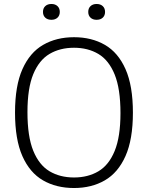

<svg xmlns="http://www.w3.org/2000/svg" viewBox="-20 -936 744 965"><path d="M352 9Q263 9 196.2 -29.5Q129.5 -68 92.5 -151.5Q55.5 -235 55.5 -370Q55.5 -505 92.8 -588.5Q130 -672 196.8 -710.5Q263.5 -749 352 -749Q440.5 -749 507.2 -710.5Q574 -672 611 -588.2Q648 -504.5 648 -370Q648 -235.5 610.8 -151.8Q573.5 -68 506.8 -29.5Q440 9 352 9ZM352 -44Q422 -44 474.5 -75Q527 -106 556.2 -177Q585.5 -248 585.5 -367.5Q585.5 -490 556.2 -561.8Q527 -633.5 474.5 -664.8Q422 -696 352 -696Q281.5 -696 229 -665Q176.5 -634 147.2 -563.2Q118 -492.5 118 -372.5Q118 -250 147.2 -178.2Q176.5 -106.5 229 -75.2Q281.5 -44 352 -44ZM465.5 -836.5Q446.5 -836.5 435 -847.2Q423.5 -858 423.5 -876Q423.5 -894.5 435 -905.2Q446.5 -916 465.5 -916Q485 -916 496.5 -905.2Q508 -894.5 508 -876Q508 -858 496.5 -847.2Q485 -836.5 465.5 -836.5ZM238.5 -836.5Q219 -836.5 207.5 -847.2Q196 -858 196 -876Q196 -894.5 207.5 -905.2Q219 -916 238.5 -916Q257.5 -916 269 -905.2Q280.5 -894.5 280.5 -876Q280.5 -858 269 -847.2Q257.5 -836.5 238.5 -836.5Z"/></svg>

Font: Encode Sans SC Condensed Thin Light
Style: Regular
Weight: 300
Version: Version 3.002